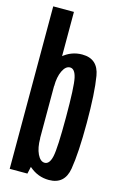

<svg xmlns="http://www.w3.org/2000/svg" viewBox="-121 -839 575 896"><g transform="rotate(15 166.5 -391.0)"><path d="M20.5 0H106L120.5 -65V-785H20.5ZM210 3Q286 3 299.2 -76Q312.5 -155 312.5 -300Q312.5 -445.5 299.2 -524.2Q286 -603 210 -603Q156.5 -603 115.2 -566.8Q74 -530.5 74 -469.5L121 -426.5Q121 -471 135.2 -500.5Q149.5 -530 170.5 -530Q194 -530 203 -488.8Q212 -447.5 212 -300Q212 -151.5 203 -110.5Q194 -69.5 170.5 -69.5Q149.5 -69.5 135.2 -99Q121 -128.5 121 -175L74 -130Q74 -69 115.2 -33Q156.5 3 210 3Z"/></g></svg>

Font: Anybody ExtraCondensed Medium
Style: Regular
Weight: 500
Width: 2
Version: Version 1.113;gftools[0.9.25]